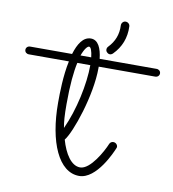

<svg xmlns="http://www.w3.org/2000/svg" viewBox="-256 -753 749 830"><g transform="rotate(10 118.5 -338.0)"><path d="M414 -489C414 -499 406 -506 396 -506H146C141 -552 126 -586 94 -586C60 -586 39 -552 25 -506H-159C-169 -506 -177 -499 -177 -489C-177 -479 -169 -472 -159 -472H17C3 -407 2 -331 2 -288C2 -116 56 8 146 8C223 8 278 -122 284 -137C285 -139 286 -141 286 -144C286 -153 278 -162 267 -162C260 -162 253 -158 250 -150C237 -118 189 -29 144 -29C105 -29 75 -76 58 -136C89 -174 148 -346 148 -466V-472H396C406 -472 414 -479 414 -489ZM46 -185C41 -210 39 -241 39 -288C39 -373 45 -432 54 -472H111C111 -389 86 -271 46 -185ZM92 -550C100 -550 106 -533 109 -506H62C74 -539 86 -550 92 -550ZM248 -666C248 -676 239 -684 229 -684C219 -684 211 -675 211 -665C213 -625 200 -592 173 -564C166 -557 166 -545 173 -539C177 -535 181 -533 186 -533C190 -533 195 -535 199 -539C233 -573 250 -616 248 -666Z"/></g></svg>

Font: Sacramento
Style: Regular
Weight: 400
Designer: Astigmatic (AOETI)
Foundry: Astigmatic (AOETI)
Version: Version 1.000